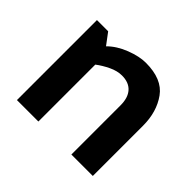

<svg xmlns="http://www.w3.org/2000/svg" viewBox="-122 -664 823 823"><g transform="rotate(45 290.0 -252.0)"><path d="M169 -433Q202 -466 251.5 -485Q301 -504 340 -504Q439 -504 480.5 -446Q522 -388 522 -304V0H392V-298Q392 -344 370 -368.5Q348 -393 306 -393Q278 -393 247.5 -378.5Q217 -364 192 -345V0H62V-485H130Z"/></g></svg>

Font: Palanquin Dark
Style: Regular
Weight: 400
Designer: Pria Ravichandran
Version: Version 1.000